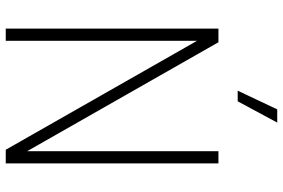

<svg xmlns="http://www.w3.org/2000/svg" viewBox="-178 -806 984 668"><g transform="rotate(90 314.0 -472.0)"><path d="M79.5 0V-740H127L506 -74.5V-740H548.5V0H501L122 -665.5V0ZM295.5 -807 360.5 -944.5H406.5L332.5 -807Z"/></g></svg>

Font: Encode Sans Cnd XLt
Style: Regular
Weight: 200
Width: 3
Designer: Multiple Designers
Foundry: Impallari Type
Version: Version 3.002; ttfautohint (v1.8.3) -l 8 -r 50 -G 200 -x 14 